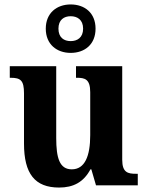

<svg xmlns="http://www.w3.org/2000/svg" viewBox="-20 -834 664 864"><path d="M298 -596C361 -596 410 -634 410 -705C410 -776 361 -814 298 -814C236 -814 186 -776 186 -705C186 -634 236 -596 298 -596ZM298 -649C268 -649 243 -665 243 -705C243 -745 268 -761 298 -761C328 -761 354 -745 354 -705C354 -665 328 -649 298 -649ZM246 10C310 10 356 -14 387 -72H391L412 0H600V-52H592C556 -52 530 -57 530 -115V-536H322V-484H326C362 -484 386 -478 386 -419V-226C386 -132 362 -72 303 -72C248 -72 233 -123 233 -213V-536H24V-484H28C73 -484 88 -472 88 -414V-188C88 -52 137 10 246 10Z"/></svg>

Font: Noto Serif Ethiopic SemiCondensed
Style: Bold
Weight: 700
Width: 4
Designer: Monotype Design Team
Foundry: Monotype Imaging Inc.
Version: Version 2.102